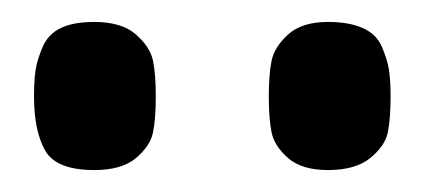

<svg xmlns="http://www.w3.org/2000/svg" viewBox="-20 -809 387 175"><path d="M66 -654Q31 -654 21 -672Q11 -690 11 -721Q11 -736 12.5 -745.5Q14 -755 19 -766.5Q24 -778 35.5 -783.5Q47 -789 66 -789Q91 -789 104 -777.5Q117 -766 119.5 -753.5Q122 -741 122 -721Q122 -701 119.5 -688.5Q117 -676 104 -665Q91 -654 66 -654ZM279 -654Q255 -654 242.5 -665Q230 -676 227.5 -688.5Q225 -701 225 -721Q225 -741 227.5 -753.5Q230 -766 242.5 -777.5Q255 -789 279 -789Q298 -789 310.5 -783.5Q323 -778 328 -766.5Q333 -755 334.5 -745.5Q336 -736 336 -721Q336 -701 333.5 -688.5Q331 -676 317.5 -665Q304 -654 279 -654Z"/></svg>

Font: Glegoo
Style: Bold
Weight: 700
Version: Version 2.0.1; ttfautohint (v0.9) -r 48 -G 60